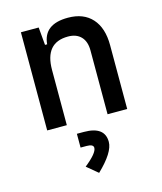

<svg xmlns="http://www.w3.org/2000/svg" viewBox="-119 -614 823 978"><g transform="rotate(-15 293.0 -124.5)"><path d="M400.4 0V-336.9Q400.4 -383.8 376 -409.2Q351.6 -434.6 307.6 -434.6Q185.5 -434.6 185.5 -291V0H82V-517.6H175.8L184.1 -423.8H195.3Q204.1 -527.3 332 -527.3Q414.1 -527.3 459 -477.5Q503.9 -427.7 503.9 -336.9V0ZM281.7 277.3 223.6 229Q291 175.3 291 147.5Q291 128.4 255.4 128.4H223.6V55.7H260.3Q370.1 55.7 370.1 137.2Q370.1 192.4 281.7 277.3Z"/></g></svg>

Font: Cascadia Code NF
Style: Regular
Weight: 400
Monospace: yes
Designer: Aaron Bell
Foundry: Saja Typeworks
Version: Version 2404.023; ttfautohint (v1.8.4)